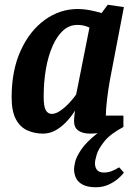

<svg xmlns="http://www.w3.org/2000/svg" viewBox="-20 -553 583 809"><path d="M384 236Q349 236 328.5 225Q308 214 300 196.5Q292 179 292 160Q292 151 296.5 130Q301 109 322 77.5Q343 46 391 8Q383 9 375 9.5Q367 10 359 10Q329 10 310.5 -2.5Q292 -15 292 -43Q292 -47 292.5 -54.5Q293 -62 294 -71Q295 -80 296 -87Q278 -58 256 -36Q234 -14 210.5 -2Q187 10 161 10Q126 10 95.5 -3.5Q65 -17 47 -50.5Q29 -84 29 -143Q29 -256 67 -339.5Q105 -423 168.5 -469Q232 -515 307 -515Q336 -515 366 -508.5Q396 -502 408 -498L434 -533L502 -523L443 -215Q436 -176 431 -134Q426 -92 426 -66H500V-18Q445 11 419.5 43Q394 75 387 100Q380 125 380 133Q380 174 418 174Q435 174 450.5 168Q466 162 482 152L502 174Q493 187 475.5 201.5Q458 216 435 226Q412 236 384 236ZM198 -73Q215 -73 235 -87Q255 -101 273 -120.5Q291 -140 301 -155L357 -437Q343 -443 331.5 -445.5Q320 -448 306 -448Q272 -448 246 -424.5Q220 -401 201.5 -359Q183 -317 173.5 -262.5Q164 -208 164 -145Q164 -104 173 -88.5Q182 -73 198 -73Z"/></svg>

Font: Manuale
Style: Bold Italic
Weight: 700
Italic angle: -11°
Version: Version 1.002